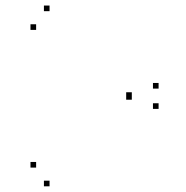

<svg xmlns="http://www.w3.org/2000/svg" viewBox="-20 -668 660 682"><path d="M543.3 -281.2V-301.2H523.3V-281.2ZM543.3 -353.3V-373.3H523.3V-353.3ZM156 -628.3V-648.3H136V-628.3ZM108.3 -561.8V-581.8H88.3V-561.8ZM448.2 -320.3V-340.3H428.2V-320.3ZM448.2 -313.8V-333.8H428.2V-313.8ZM108.3 -72.7V-92.7H88.3V-72.7ZM156 -6.2V-26.2H136V-6.2Z"/></svg>

Font: Monaspace Radon Dots Var
Style: Regular
Weight: 400
Designer: Riley Cran and the Lettermatic Team
Version: Version 1.100 (Monaspace Radon Dots)